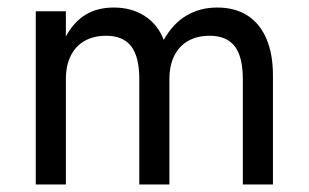

<svg xmlns="http://www.w3.org/2000/svg" viewBox="-20 -490 820 510"><path d="M705 0H625V-280Q625 -339 603.5 -367Q582 -395 537 -395Q504 -395 480 -381.5Q456 -368 443 -342Q430 -316 430 -280V0H350V-280Q350 -339 328.5 -367Q307 -395 262 -395Q229 -395 205 -381.5Q181 -368 168 -342Q155 -316 155 -280V0H75V-460H155V-393Q176 -432 207.5 -451Q239 -470 282 -470Q330 -470 364.5 -447.5Q399 -425 415 -384Q439 -427 475 -448.5Q511 -470 557 -470Q604 -470 637 -449Q670 -428 687.5 -387.5Q705 -347 705 -290Z"/></svg>

Font: Jost
Style: Regular
Weight: 400
Version: Version 3.710